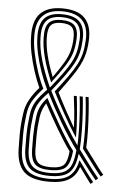

<svg xmlns="http://www.w3.org/2000/svg" viewBox="-56 -850 624 900"><g transform="rotate(5 256.0 -400.5)"><path d="M209.5 7.5Q126.2 7.5 90.8 -26.5Q55.2 -60.5 53.8 -134Q52.8 -172.8 53 -199.9Q53.2 -227 55 -250Q56.8 -273 60.5 -298.8Q64.8 -335.5 83.1 -368Q101.5 -400.5 125.8 -426.5Q110.2 -460.8 96.8 -502.2Q83.2 -543.8 74.9 -585.1Q66.5 -626.5 66.2 -661Q63.2 -736 97 -771.8Q130.8 -807.5 200.2 -807.5Q275.2 -807.5 308.5 -771.1Q341.8 -734.8 337.2 -664.8Q335 -621 323.4 -586.4Q311.8 -551.8 286.2 -512.1Q260.8 -472.5 217 -414.2Q233.8 -379.2 257.2 -336.4Q280.8 -293.5 302 -256.8L303.2 -257.2Q302 -296.5 297.6 -337.8Q293.2 -379 289.8 -403.8H303.8Q308.2 -369 312.4 -317.4Q316.5 -265.8 317 -212.8L315.2 -212Q283.8 -260.2 252.5 -316.5Q221.2 -372.8 199 -416.5Q233.8 -461 256.9 -493.4Q280 -525.8 294 -552.5Q308 -579.2 314.6 -606Q321.2 -632.8 322.8 -666Q331 -793.8 200.2 -793.8Q75.8 -793.8 81 -661.8Q81 -630.5 89.9 -587.6Q98.8 -544.8 113.2 -501.2Q127.8 -457.8 144.5 -424.8Q112.2 -388.5 96.5 -362Q80.8 -335.5 76 -297.2Q72.8 -272 71 -249.6Q69.2 -227.2 68.9 -200.2Q68.5 -173.2 69.5 -134.2Q71 -65.5 103.4 -35.9Q135.8 -6.2 209.5 -6.2Q275.8 -6.2 304.8 -31.4Q333.8 -56.5 341.8 -103.2L343.8 -104Q361.5 -80.2 382.1 -51.6Q402.8 -23 415.2 -8.8L404 0.8Q394.2 -11 379.5 -31.8Q364.8 -52.5 349.2 -73.5L347.8 -73Q335.2 -32.5 302 -12.5Q268.8 7.5 209.5 7.5ZM209.5 -20Q143.5 -20 115 -46.4Q86.5 -72.8 85 -134.8Q84.2 -173.5 84.6 -200.2Q85 -227 86.8 -249.1Q88.5 -271.2 91.8 -296Q95.8 -332 112.6 -359.9Q129.5 -387.8 163 -421.2Q144.2 -459.5 129 -503Q113.8 -546.5 104.8 -588.2Q95.8 -630 95.8 -662.8Q93.5 -723.2 118.9 -751.6Q144.2 -780 200.2 -780Q259.5 -780 285.6 -752.6Q311.8 -725.2 308.2 -667.5Q306.8 -634.5 300.4 -608.4Q294 -582.2 280.1 -556.1Q266.2 -530 242.5 -497.4Q218.8 -464.8 182.2 -418.8Q200.5 -381.8 224.4 -338.6Q248.2 -295.5 274.8 -252.5Q301.2 -209.5 327.2 -173.2Q328.8 -209.8 327.6 -253.2Q326.5 -296.8 323.6 -337Q320.8 -377.2 317.2 -403.8H332Q335.5 -373.5 338.2 -330.4Q341 -287.2 341.6 -241.4Q342.2 -195.5 339.5 -156.8Q353 -138.5 371.1 -113.9Q389.2 -89.2 407.1 -65.9Q425 -42.5 437.2 -28L426.2 -18.5Q415 -31.2 399.1 -51.9Q383.2 -72.5 366.6 -94.9Q350 -117.2 336.2 -135.5Q329.2 -73 302.4 -46.5Q275.5 -20 209.5 -20ZM174.8 -432.5Q209.5 -475.8 232 -506.6Q254.5 -537.5 267.5 -562.5Q280.5 -587.5 286.5 -612.4Q292.5 -637.2 294 -668.8Q296.8 -719.8 274.5 -743Q252.2 -766.2 200.2 -766.2Q151.5 -766.2 130.1 -741.9Q108.8 -717.5 110.5 -663.8Q110.5 -617.5 127.1 -559.2Q143.8 -501 174.8 -432.5ZM178.5 -457.2Q125.2 -584 125.2 -664.8Q124 -712 141.5 -732.4Q159 -752.8 200.2 -752.8Q245.2 -752.8 263.5 -733.4Q281.8 -714 279.5 -670.2Q277.8 -632.2 268.8 -603.2Q259.8 -574.2 238.4 -541Q217 -507.8 178.5 -457.2ZM183.5 -482.8Q214.8 -526.5 232 -555.9Q249.2 -585.2 256.5 -611.4Q263.8 -637.5 265 -671.5Q266.8 -708.5 252.4 -723.8Q238 -739 200.2 -739Q166.2 -739 152.6 -722.8Q139 -706.5 139.8 -665.5Q139.8 -594.8 183.5 -482.8ZM209.5 -33.8Q253.2 -33.8 276.8 -45.8Q300.2 -57.8 310.4 -83.6Q320.5 -109.5 324.2 -151Q284.5 -204.8 243.4 -274.2Q202.2 -343.8 170.5 -407.2Q139.2 -375.8 125.1 -350.6Q111 -325.5 107.5 -294.5Q104.2 -270.2 102.5 -248.6Q100.8 -227 100.4 -200.4Q100 -173.8 101 -135.2Q102.2 -79.5 126.8 -56.6Q151.2 -33.8 209.5 -33.8ZM448.2 -37.8Q436.5 -51.2 419.6 -73.5Q402.8 -95.8 385.1 -119.4Q367.5 -143 354.2 -161Q356.8 -199.2 355.9 -244.9Q355 -290.5 352 -332.8Q349 -375 345.2 -403.8H359.5Q362.8 -377.5 365.6 -336.9Q368.5 -296.2 369.8 -251.1Q371 -206 369 -166.5Q382 -149 398.9 -126Q415.8 -103 432 -81.6Q448.2 -60.2 459.5 -47.2ZM209.5 -47.5Q159 -47.5 138.5 -67Q118 -86.5 116.8 -135.5Q116 -173.8 116.4 -200Q116.8 -226.2 118.4 -247.8Q120 -269.2 123.2 -293.2Q126.5 -319.2 137 -340.1Q147.5 -361 167.2 -383Q179.2 -360.2 196.9 -328.4Q214.5 -296.5 234.4 -262.2Q254.2 -228 273.6 -197.4Q293 -166.8 309 -146.2Q303.8 -91 284.4 -69.2Q265 -47.5 209.5 -47.5ZM209.5 -61Q257 -61 272.9 -78.4Q288.8 -95.8 292.8 -142.8Q261 -187 226.6 -245.6Q192.2 -304.2 164 -357.5Q143.8 -326 139.2 -291.8Q135.8 -268 134.1 -246.9Q132.5 -225.8 132.1 -199.9Q131.8 -174 132.5 -135.8Q133.5 -93.5 150.1 -77.2Q166.8 -61 209.5 -61Z"/></g></svg>

Font: Big Shoulders Inline Text
Style: Regular
Weight: 400
Designer: Patric King
Foundry: XO Type Co
Version: Version 1.000